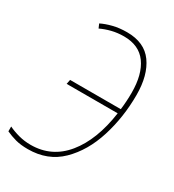

<svg xmlns="http://www.w3.org/2000/svg" viewBox="-188 -825 845 935"><g transform="rotate(30 234.0 -357.5)"><path d="M115 10Q226 10 298.5 -61Q371 -132 406.5 -245Q442 -358 442 -483Q442 -594 395 -659.5Q348 -725 250 -725Q207 -725 171.5 -716Q136 -707 110 -694L120 -671Q147 -684 179 -692Q211 -700 247 -700Q332 -700 374 -642Q416 -584 416 -481Q416 -432 410 -385H125L120 -360H407Q384 -199 309 -107Q234 -15 116 -15Q81 -15 49 -23.5Q17 -32 -10 -45V-18Q16 -6 45 2Q74 10 115 10Z"/></g></svg>

Font: Noto Sans UI SemiCondensed Thin
Style: Italic
Weight: 250
Width: 4
Italic angle: -12°
Designer: Monotype Design Team
Foundry: Monotype Imaging Inc.
Version: Version 1.901